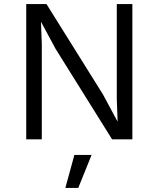

<svg xmlns="http://www.w3.org/2000/svg" viewBox="-20 -680 774 937"><path d="M626 -660V0H527L251 -442L181 -572H180L184 -466V0H108V-660H207L482 -220L553 -88H554L550 -194V-660ZM427 76 362 237H299L343 76Z"/></svg>

Font: Work Sans
Style: Regular
Weight: 400
Designer: Wei Huang
Foundry: Wei Huang
Version: Version 1.032;PS 001.032;hotconv 1.0.70;makeotf.lib2.5.58329